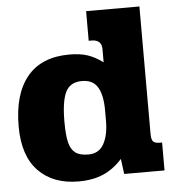

<svg xmlns="http://www.w3.org/2000/svg" viewBox="-50 -708 686 768"><g transform="rotate(-5 293.0 -324.0)"><path d="M15 -226Q15 -356 72.5 -425.5Q130 -495 242 -495Q285 -495 315 -485Q345 -475 376 -452V-505Q376 -543 335 -543H324V-662H538V-150Q538 -128 545 -120Q552 -112 573 -112H581V0H419L411 -61Q377 -23 335 -4.5Q293 14 235 14Q133 14 74 -47Q15 -108 15 -226ZM365 -217V-260Q365 -321 346 -353Q327 -385 283 -385Q235 -385 217 -347.5Q199 -310 199 -229Q199 -176 206 -146.5Q213 -117 231 -103.5Q249 -90 283 -90Q326 -90 345.5 -125.5Q365 -161 365 -217Z"/></g></svg>

Font: Pridi
Style: Bold
Weight: 700
Designer: Katatrad Team
Foundry: CadsonDemak
Version: Version 1.001